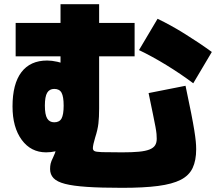

<svg xmlns="http://www.w3.org/2000/svg" viewBox="-20 -830 1040 920"><path d="M565 70Q464 70 397 65.5Q330 61 291.5 51Q253 41 236.5 23.5Q220 6 220 -20Q220 -34 222.5 -45.5Q225 -57 235 -77Q244 -96 248.5 -112Q253 -128 251 -132L281 -120Q267 -110 245.5 -105Q224 -100 201 -100Q128 -100 84 -160Q40 -220 40 -320Q40 -428 82.5 -484Q125 -540 206 -540Q228 -540 255 -534Q282 -528 315 -515L270 -473V-810H455V-310Q455 -268 451.5 -238Q448 -208 436 -171Q431 -155 428 -141Q425 -127 425 -120Q425 -111 432 -106.5Q439 -102 468.5 -101Q498 -100 565 -100Q613 -100 645 -103Q677 -106 696 -113.5Q715 -121 723 -133.5Q731 -146 731 -165Q731 -176 730 -188Q729 -200 725 -222Q721 -244 713 -282.5Q705 -321 692 -384L869 -419Q886 -339 896 -288Q906 -237 911 -205.5Q916 -174 918 -153.5Q920 -133 920 -115Q920 -61 903 -25Q886 11 846 31.5Q806 52 737.5 61Q669 70 565 70ZM240 -244Q265 -244 275 -262.5Q285 -281 285 -324Q285 -367 275 -385.5Q265 -404 240 -404Q217 -404 206 -385.5Q195 -367 195 -324Q195 -281 206 -262.5Q217 -244 240 -244ZM55 -560V-720H625V-560ZM906 -431Q846 -476 777.5 -518Q709 -560 646 -590L735 -740Q796 -711 864.5 -668.5Q933 -626 995 -581Z"/></svg>

Font: M PLUS 1 Black
Style: Regular
Weight: 900
Designer: Coji Morishita
Foundry: UNDERFOREST DESIGN
Version: Version 1.001